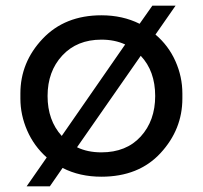

<svg xmlns="http://www.w3.org/2000/svg" viewBox="-20 -606 716 678"><path d="M156 52H74L145 -50Q100 -90 76 -145Q52 -200 52 -258V-276Q52 -386 130.5 -469Q209 -552 338 -552Q413 -552 473 -522L518 -586H600L529 -484Q575 -445 599.5 -390Q624 -335 624 -276V-258Q624 -149 547 -65.5Q470 18 338 18Q261 18 201 -13ZM148 -267Q148 -181 198 -126L422 -449Q385 -466 338 -466Q252 -466 200 -410Q148 -354 148 -267ZM338 -68Q426 -68 477 -124Q528 -180 528 -267Q528 -355 477 -409L252 -86Q289 -68 338 -68Z"/></svg>

Font: Sora
Style: Regular
Weight: 400
Designer: Jonathan Barnbrook, Julián Moncada
Foundry: Barnbrook Fonts
Version: Version 2.000